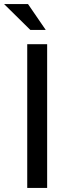

<svg xmlns="http://www.w3.org/2000/svg" viewBox="-66 -917 318 937"><path d="M66.9 0V-701.2H164.1V0ZM82 -771 -45.9 -897H70.8L157.2 -771Z"/></svg>

Font: LT Superior Med
Style: Regular
Weight: 500
Designer: Daniel Lyons
Foundry: LyonsType
Version: Version 1.000